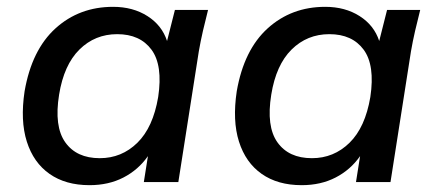

<svg xmlns="http://www.w3.org/2000/svg" viewBox="-20 -533 1282 562"><path d="M242 9Q172 9 125 -24Q78 -57 58.5 -118.5Q39 -180 52 -266Q73 -387 142.5 -450Q212 -513 311 -513Q369 -513 411.5 -486Q454 -459 469 -413L492 -504H589Q581 -473 574 -442.5Q567 -412 562 -383L502 0H401L413 -76Q385 -36 341.5 -13.5Q298 9 242 9ZM272 -70Q336 -70 382 -115Q428 -160 443 -249Q457 -342 423.5 -387.5Q390 -433 323 -433Q258 -433 212.5 -388Q167 -343 153 -256Q138 -163 171 -116.5Q204 -70 272 -70Z M863 9Q793 9 746 -24Q699 -57 679.5 -118.5Q660 -180 673 -266Q694 -387 763.5 -450Q833 -513 932 -513Q990 -513 1032.5 -486Q1075 -459 1090 -413L1113 -504H1210Q1202 -473 1195 -442.5Q1188 -412 1183 -383L1123 0H1022L1034 -76Q1006 -36 962.5 -13.5Q919 9 863 9ZM893 -70Q957 -70 1003 -115Q1049 -160 1064 -249Q1078 -342 1044.5 -387.5Q1011 -433 944 -433Q879 -433 833.5 -388Q788 -343 774 -256Q759 -163 792 -116.5Q825 -70 893 -70Z"/></svg>

Font: Mulish SemiBold
Style: Italic
Weight: 600
Italic angle: -9°
Designer: Vernon Adams
Foundry: Vernon Adams
Version: Version 3.603; ttfautohint (v1.8.3)